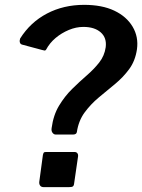

<svg xmlns="http://www.w3.org/2000/svg" viewBox="-20 -772 587 792"><path d="M286 -17Q285 -6 280.5 -3Q276 0 263 0H161Q150 0 145.5 -6.5Q141 -13 142 -22L157 -133Q159 -141 161 -143Q163 -145 170 -145H288Q295 -145 299 -140Q303 -135 302 -127ZM71 -588Q64 -590 62 -597Q60 -604 63 -613Q105 -680 173.5 -716Q242 -752 327 -752Q401 -752 451.5 -728Q502 -704 527 -662Q552 -620 545 -569Q538 -521 513 -487Q488 -453 454.5 -425.5Q421 -398 387.5 -370Q354 -342 329 -308Q304 -274 297 -227Q295 -217 281 -217H210Q202 -217 196.5 -224.5Q191 -232 193 -244Q200 -297 223.5 -336Q247 -375 277.5 -405Q308 -435 338 -461Q368 -487 389.5 -514.5Q411 -542 416 -577Q421 -616 395.5 -638.5Q370 -661 324 -661Q294 -661 264 -648.5Q234 -636 209.5 -615.5Q185 -595 170 -567Q167 -563 164 -563.5Q161 -564 153 -566Z"/></svg>

Font: Libre Franklin Thin SemiBold
Style: Italic
Weight: 600
Italic angle: -8°
Version: Version 3.000